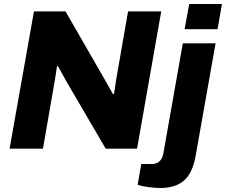

<svg xmlns="http://www.w3.org/2000/svg" viewBox="-20 -744 1131 961"><path d="M904 -598H1069L1091 -724H927ZM28 0H195L253 -334C256 -352 262 -386 265 -412L270 -413C283 -389 303 -353 315 -332L509 0H666L787 -687H621L561 -343C558 -323 554 -298 551 -274L546 -272C532 -297 510 -336 495 -362L308 -687H150ZM781 197C896 197 941 137 959 37L1059 -527H895L798 22C792 58 773 77 738 77H687L669 181C695 190 748 197 781 197Z"/></svg>

Font: Archivo ExtraBold
Style: Italic
Weight: 800
Italic angle: -10°
Designer: Hector Gatti
Foundry: Omnibus-Type
Version: Version 2.001